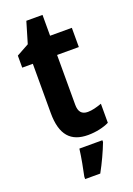

<svg xmlns="http://www.w3.org/2000/svg" viewBox="-166 -816 693 1004"><g transform="rotate(-20 180.5 -313.5)"><path d="M259 -197C225 -197 209 -216 209 -255V-532H330V-639H209V-755H119L84 -637L15 -599V-532H74V-258C74 -135 124 -83 219 -83C263 -83 307 -93 337 -108V-214C308 -204 283 -197 259 -197ZM279 -22V-32H151C146 11 133 79 125 115V128H209C236 79 261 25 279 -22Z"/></g></svg>

Font: Noto Sans Kannada UI Condensed
Style: Bold
Weight: 700
Width: 3
Designer: Jelle Bosma - Monotype Design Team
Foundry: Monotype Imaging Inc.
Version: Version 2.005